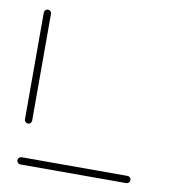

<svg xmlns="http://www.w3.org/2000/svg" viewBox="-65 -576 564 633"><g transform="rotate(10 217.0 -259.5)"><path d="M411.1 -12.2Q411.1 -7 407.6 -3.5Q404.1 0 398.9 0H44.8Q39.6 0 36.1 -3.5Q32.6 -7 32.6 -12.2Q32.6 -17 36.1 -20.6Q39.6 -24.1 44.8 -24.1H398.9Q404.1 -24.1 407.6 -20.6Q411.1 -17 411.1 -12.2ZM45.9 -137Q40.7 -137 37.2 -140.6Q33.7 -144.1 33.7 -148.9V-506.7Q33.7 -511.5 37.4 -515Q41.1 -518.5 45.9 -518.5Q50.7 -518.5 54.3 -515Q57.8 -511.5 57.8 -506.7V-148.9Q57.8 -144.1 54.4 -140.6Q51.1 -137 45.9 -137Z"/></g></svg>

Font: 26F Galaxy Hebrew Thin
Style: Regular
Weight: 100
Designer: C₂₉H₂₅N₃O₅
Version: Version 1.000